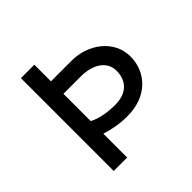

<svg xmlns="http://www.w3.org/2000/svg" viewBox="-169 -805 957 957"><g transform="rotate(-45 309.5 -327.0)"><path d="M325.2 -449.2C410.2 -449.2 470.7 -409.2 470.7 -343.8C470.7 -278.3 433.6 -227.5 344.7 -227.5C300.8 -227.5 244.1 -234.4 202.1 -256.8V-449.2ZM107.4 0H202.1V-168C248 -153.3 293 -144.5 350.6 -144.5C489.3 -144.5 570.3 -236.3 570.3 -343.8C570.3 -460.9 461.9 -537.1 349.6 -537.1H202.1V-654.3H107.4Z"/></g></svg>

Font: Sen-gleads
Style: Bold
Weight: 700
Designer: Kosal Sen, Philatype
Foundry: Philatype
Version: Version 1.004; ttfautohint (v1.8.3)